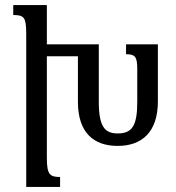

<svg xmlns="http://www.w3.org/2000/svg" viewBox="-20 -734 691 754"><path d="M164 -114V-513H286V-334C286 -211 350 -161 442 -161C537 -161 600 -215 600 -336V-560H475V-521C509 -521 519 -513 519 -464V-334C519 -240 499 -210 442 -210C392 -210 368 -236 368 -334V-560H164V-714H32V-675C75 -675 83 -666 83 -600V0H216V-39C176 -39 164 -48 164 -114Z"/></svg>

Font: Noto Serif Armenian ExtraCondensed Medium
Style: Regular
Weight: 500
Width: 2
Designer: Monotype Design Team
Foundry: Monotype Imaging Inc.
Version: Version 2.008